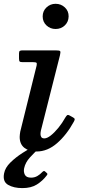

<svg xmlns="http://www.w3.org/2000/svg" viewBox="-82 -785 462 1010"><path d="M142.5 -698.5Q142.5 -727 162.5 -746Q182.5 -765 210.5 -765Q239 -765 259.2 -746Q279.5 -727 279 -698.5Q278.5 -670 258.8 -651.2Q239 -632.5 210.5 -632.5Q182.5 -632.5 162.5 -651.2Q142.5 -670 142.5 -698.5ZM233.5 -494.5 133 -97.5Q132 -93.5 131.5 -88.2Q131 -83 131 -79.5Q131 -71 135.2 -64Q139.5 -57 151.5 -57Q165.5 -57 185 -72.2Q204.5 -87.5 225 -112.5Q245.5 -137.5 261.5 -166.5Q266.5 -175 271 -178.8Q275.5 -182.5 285 -177L302 -167.5Q310 -163 311 -159Q312 -155 306.5 -145Q268.5 -75.5 218.2 -31.8Q168 12 110 12Q71.5 12 46.5 -7.2Q21.5 -26.5 21.5 -65Q21.5 -70 22.5 -78.5Q23.5 -87 24.5 -92.5L110.5 -439.5Q113 -451 110 -454.5Q107 -458 93 -458H38.5Q25 -458 21.5 -461.5Q18 -465 18 -478V-503.5Q18 -514.5 22.2 -517.2Q26.5 -520 36.5 -520H211Q231.5 -520 234.5 -515.8Q237.5 -511.5 233.5 -494.5ZM35.5 204.5Q-9.5 204.5 -39.2 187.5Q-69 170.5 -60.5 127Q-55 97 -27.2 69.8Q0.5 42.5 37 19.2Q73.5 -4 104 -22Q124.5 -34.5 130.5 -25Q137 -16.5 121 -2.5Q99.5 17 75.5 43.2Q51.5 69.5 45 100Q41 119 48.8 134.2Q56.5 149.5 81.5 149.5Q100 149.5 114.8 140.8Q129.5 132 140 120.5Q149 111 155 117L164 125Q168 128.5 167.5 131Q167 133.5 163 139Q142 166.5 112 185.5Q82 204.5 35.5 204.5Z"/></svg>

Font: Besley* Medium
Style: Italic
Weight: 500
Italic angle: -13°
Designer: Owen Earl
Foundry: indestructible type*
Version: Version 3.000; ttfautohint (v1.8.3)